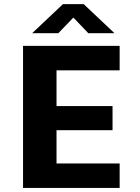

<svg xmlns="http://www.w3.org/2000/svg" viewBox="-20 -926 690 946"><path d="M93.5 0V-700H569.5V-579.5H258.5V-403.5H534.5V-284.5H258.5V-120.5H569.5V0ZM138.5 -762.5 290 -905.5H392.5L544 -762.5H415L341.5 -839.5L267.5 -762.5Z"/></svg>

Font: Trispace Thin
Style: Bold
Weight: 700
Version: Version 1.210